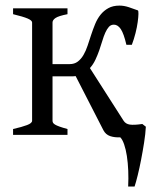

<svg xmlns="http://www.w3.org/2000/svg" viewBox="-20 -484 554 689"><path d="M251.5 -210.9Q247.6 -210.4 243.7 -210.2Q239.7 -210 235.8 -210H168.5V-50.8Q168.5 -46.9 170.2 -43.7Q171.9 -40.5 177.2 -37.1Q182.6 -33.7 193.4 -29.8Q204.1 -25.9 222.2 -21V0H26.9V-21Q59.1 -28.3 77.1 -35.2Q95.2 -42 95.2 -50.8V-403.3Q95.2 -410.6 79.3 -417.5Q63.5 -424.3 26.9 -433.1V-454.1H222.2V-433.1Q189.9 -426.8 179.2 -419.4Q168.5 -412.1 168.5 -403.3V-253.9H229.5Q247.1 -253.9 259 -262.9Q271 -272 279.5 -286.6Q288.1 -301.3 294.4 -320.3Q300.8 -339.4 307.1 -358.9Q313.5 -378.4 321.3 -397.5Q329.1 -416.5 340.8 -431.2Q352.5 -445.8 368.9 -454.8Q385.3 -463.9 408.7 -463.9Q424.8 -463.9 441.9 -458.3Q459 -452.6 474.6 -446.8Q477.1 -445.8 476.8 -434.1Q476.6 -422.4 474.1 -404.5Q471.7 -386.7 466.3 -365.2Q460.9 -343.8 453.1 -323.2H433.6Q424.3 -363.3 413.6 -379.4Q402.8 -395.5 388.7 -395.5Q377.9 -395.5 370.8 -387.7Q363.8 -379.9 357.9 -366.9Q352.1 -354 347.2 -337.4Q342.3 -320.8 336.2 -303.5Q330.1 -286.1 322.3 -269.5Q314.5 -252.9 302.7 -239.7L423.8 -50.3Q431.2 -39.1 446 -36.9Q460.9 -34.7 490.7 -39.1L503.4 -29.3Q502 -3.4 497.1 27.8Q492.2 59.1 486.3 89.4Q480.5 119.6 474.1 145.3Q467.8 170.9 462.9 185.5H439.9Q441.4 156.7 440.2 128.4Q439 100.1 435.3 75.9Q431.6 51.8 425.5 34.2Q419.4 16.6 411.6 8.8Q391.1 9.8 375.2 4.4Q359.4 -1 351.1 -16.6Z"/></svg>

Font: Gentium Unicode
Style: Regular
Weight: 400
Version: Version 1.009